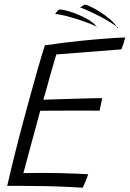

<svg xmlns="http://www.w3.org/2000/svg" viewBox="-20 -826 574 850"><path d="M346 5Q290 1.5 237 -0.5Q184 -2.5 126 -2.5Q99.5 -3 69 -3.2Q38.5 -3.5 12 -3Q29 -77.5 47.8 -152.5Q66.5 -227.5 85 -295.5Q121 -429 145 -513.2Q169 -597.5 179 -625.5Q268.5 -638.5 344.2 -646Q420 -653.5 470.5 -656.8Q521 -660 534.5 -660Q530.5 -644.5 526.8 -633Q523 -621.5 517.5 -607.5L229.5 -585Q225 -570 216.8 -542.8Q208.5 -515.5 200 -484.5Q191.5 -453.5 184 -426.2Q176.5 -399 172 -384.5Q183.5 -385 208.8 -385.8Q234 -386.5 266.5 -387.5Q299 -388.5 332 -389.5Q365 -390.5 391.8 -391Q418.5 -391.5 432.5 -391.5L421 -336Q413.5 -336 388.5 -336.2Q363.5 -336.5 329.5 -336.5Q295.5 -336.5 260.5 -336.2Q225.5 -336 197.8 -336Q170 -336 158 -335.5Q156 -328 149.5 -303.8Q143 -279.5 134 -246.2Q125 -213 115.2 -177.5Q105.5 -142 97.2 -110.5Q89 -79 83.5 -59.5Q97.5 -60 125.2 -60.2Q153 -60.5 174.5 -60.5Q212 -60.5 250.2 -59.5Q288.5 -58.5 320.5 -57.2Q352.5 -56 370.5 -54.5Q367.5 -47 364.5 -38Q361.5 -29 357.8 -20.8Q354 -12.5 351.2 -5.8Q348.5 1 346 5ZM503 -703Q491 -713 470 -726.2Q449 -739.5 424.2 -752.5Q399.5 -765.5 375.8 -776.2Q352 -787 334.5 -793Q338.5 -795.5 342 -797.8Q345.5 -800 349 -802Q352.5 -804 355.5 -805.5Q362 -805.5 379.8 -797.2Q397.5 -789 420 -775Q442.5 -761 463.2 -743.8Q484 -726.5 497 -708Q497 -707.5 497.2 -705.5Q497.5 -703.5 498.8 -702.5Q500 -701.5 503 -703ZM412 -705Q398.5 -713.5 375 -722.5Q351.5 -731.5 323.8 -740.5Q296 -749.5 269.8 -756Q243.5 -762.5 224 -764.5Q226.5 -767.5 229.2 -771.2Q232 -775 235.2 -778.2Q238.5 -781.5 241 -783.5Q248.5 -785 268 -780.5Q287.5 -776 313 -766.5Q338.5 -757 362.8 -743.8Q387 -730.5 402.5 -715Q403.5 -714 405 -709.2Q406.5 -704.5 412 -705Z"/></svg>

Font: Grandstander Thin ExtraLight
Style: Italic
Weight: 250
Italic angle: -15°
Version: Version 1.200